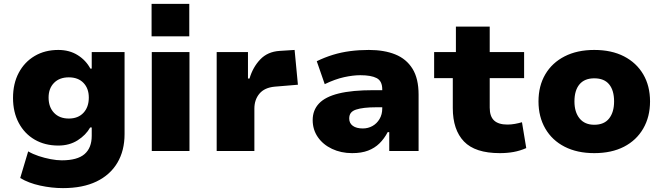

<svg xmlns="http://www.w3.org/2000/svg" viewBox="-20 -777 3412 988"><path d="M304 191Q246 191 186.5 178Q127 165 84 139L125 2Q149 16 179 26Q209 36 240.5 42Q272 48 298 48Q378 48 415 16Q452 -16 452 -78V-121H444Q422 -82 379.5 -55Q337 -28 280 -28Q211 -28 158.5 -58.5Q106 -89 76.5 -144.5Q47 -200 47 -273Q47 -347 76.5 -402.5Q106 -458 158.5 -489Q211 -520 280 -520Q337 -520 379.5 -493.5Q422 -467 445 -424H452V-509H621V-87Q621 -2 584 60.5Q547 123 476.5 157Q406 191 304 191ZM334 -167Q382 -167 409.5 -196.5Q437 -226 437 -275Q437 -322 409.5 -350.5Q382 -379 334 -379Q286 -379 258 -350.5Q230 -322 230 -275Q230 -226 258 -196.5Q286 -167 334 -167Z M760 -590V-757H954V-590ZM761 0V-509H955V0Z M1095 0V-509H1256V-373H1264Q1281 -431 1319 -471Q1357 -511 1418 -515L1496 -520L1513 -341L1393 -331Q1341 -326 1315 -295Q1289 -264 1289 -218V0Z M1792 11Q1735 11 1688.5 -11Q1642 -33 1615.5 -71.5Q1589 -110 1589 -159Q1589 -210 1621.5 -244.5Q1654 -279 1723 -296Q1792 -313 1902 -313H1970V-225H1916Q1882 -225 1856 -222Q1830 -219 1812 -213Q1794 -207 1785.5 -196Q1777 -185 1777 -167Q1777 -143 1795.5 -129.5Q1814 -116 1847 -116Q1874 -116 1896.5 -128.5Q1919 -141 1933 -164.5Q1947 -188 1947 -219V-317Q1947 -360 1918.5 -375Q1890 -390 1834 -390Q1797 -390 1751 -380Q1705 -370 1651 -344L1610 -462Q1651 -482 1693.5 -495Q1736 -508 1782 -514Q1828 -520 1878 -520Q1957 -520 2014 -497Q2071 -474 2102.5 -423.5Q2134 -373 2134 -290V0H1983V-97H1975Q1957 -63 1932.5 -39Q1908 -15 1874 -2Q1840 11 1792 11Z M2552 11Q2425 11 2367.5 -49Q2310 -109 2310 -221V-375H2214V-509H2326V-640H2500V-509H2677V-375H2500V-223Q2500 -178 2522.5 -157Q2545 -136 2591 -136Q2610 -136 2629.5 -139.5Q2649 -143 2666 -148L2688 -15Q2656 -1 2623 5Q2590 11 2552 11Z M3038 11Q2950 11 2885.5 -22Q2821 -55 2786 -115.5Q2751 -176 2751 -255Q2751 -335 2786 -394.5Q2821 -454 2885.5 -487Q2950 -520 3038 -520Q3127 -520 3191 -487Q3255 -454 3290 -394.5Q3325 -335 3325 -255Q3325 -176 3290 -115.5Q3255 -55 3191 -22Q3127 11 3038 11ZM3038 -135Q3089 -135 3114.5 -167.5Q3140 -200 3140 -255Q3140 -312 3114.5 -343Q3089 -374 3038 -374Q2988 -374 2962 -343Q2936 -312 2936 -255Q2936 -200 2962.5 -167.5Q2989 -135 3038 -135Z"/></svg>

Font: Nunito Sans 6pt Black
Style: Regular
Weight: 900
Version: Version 3.101;gftools[0.9.27]